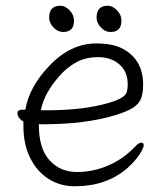

<svg xmlns="http://www.w3.org/2000/svg" viewBox="-20 -636 578 672"><path d="M242 16Q191 16 150.5 -9.5Q110 -35 86 -82.5Q62 -130 62 -195V-210Q41 -224 41 -240Q41 -252 58 -252Q69 -252 69 -253Q82 -331 151 -404Q226 -484 317 -484Q378 -484 414 -463Q481 -424 481 -340Q481 -311 474 -292Q467 -273 446.5 -259.5Q426 -246 384 -233Q279 -201 128 -201H116V-198Q116 -116 153.5 -75Q191 -34 249 -34Q307 -34 360.5 -57.5Q414 -81 454 -124Q466 -137 474.5 -137Q483 -137 483 -127.5Q483 -118 468 -95Q453 -72 424 -46Q351 16 242 16ZM123 -250H144Q273 -250 361 -276Q416 -292 423 -312Q427 -323 427 -341Q427 -385 398 -410.5Q369 -436 324 -436Q279 -436 246 -417.5Q213 -399 188 -370Q134 -309 123 -250ZM201 -524Q182 -524 167 -540Q152 -556 152 -574Q152 -616 191 -616Q208 -616 223.5 -600Q239 -584 239 -564Q239 -524 201 -524ZM367 -524Q348 -524 333 -540Q318 -556 318 -574Q318 -616 357 -616Q374 -616 389.5 -600Q405 -584 405 -564Q405 -524 367 -524Z"/></svg>

Font: LXGW WenKai TC Light
Style: Regular
Weight: 300
Designer: LXGW / Fontworks Inc.
Foundry: LXGW / Fontworks Inc.
Version: Version 1.330